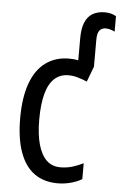

<svg xmlns="http://www.w3.org/2000/svg" viewBox="-55 -805 538 854"><g transform="rotate(5 214.5 -378.0)"><path d="M235 10Q174 10 131.5 -20Q89 -50 66.5 -111.5Q44 -173 44 -265Q44 -356 66.5 -419Q89 -482 133 -514.5Q177 -547 238 -547Q249 -547 259.5 -546Q270 -545 279 -543V-642Q279 -685 290.5 -712.5Q302 -740 324.5 -753Q347 -766 378 -766Q396 -766 408.5 -762Q421 -758 429 -753V-684Q424 -687 412.5 -691Q401 -695 389 -695Q371 -695 361 -683Q351 -671 351 -641V-521L325 -452Q304 -461 283 -467Q262 -473 242 -473Q205 -473 179.5 -450Q154 -427 141.5 -380.5Q129 -334 129 -266Q129 -199 142 -153.5Q155 -108 179.5 -85Q204 -62 241 -62Q269 -62 294 -69.5Q319 -77 343 -89V-18Q321 -5 292.5 2.5Q264 10 235 10Z"/></g></svg>

Font: Noto Sans Display Condensed
Style: Regular
Weight: 400
Width: 3
Designer: Monotype Design Team
Foundry: Monotype Imaging Inc.
Version: Version 2.003